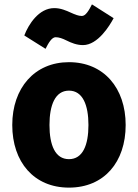

<svg xmlns="http://www.w3.org/2000/svg" viewBox="-20 -836 629 877"><path d="M359 -630C331 -630 306 -640 284 -651C266 -660 250 -666 234 -666C217 -666 202 -641 188 -613L91 -674C110 -724 157 -799 228 -799C257 -799 282 -788 304 -778C322 -770 338 -763 354 -763C371 -763 386 -788 400 -816L499 -753C481 -719 427 -630 359 -630ZM554 -265C554 -96 456 21 295 21C135 21 36 -96 36 -265C36 -434 138 -552 295 -552C454 -552 554 -434 554 -265ZM384 -265C384 -356 358 -422 295 -422C232 -422 206 -356 206 -265C206 -173 232 -109 295 -109C358 -109 384 -173 384 -265Z"/></svg>

Font: Repo ExtraBold
Style: Bold
Weight: 700
Designer: Stefan Peev
Foundry: Context Ltd
Version: Version 1.502